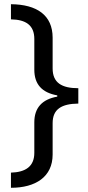

<svg xmlns="http://www.w3.org/2000/svg" viewBox="-20 -734 420 912"><path d="M32 86V158C149 158 230 106 230 0V-149C230 -216 273 -241 352 -242V-315C273 -315 230 -341 230 -409V-555C230 -662 155 -713 32 -714V-642C103 -641 143 -614 143 -549V-403C143 -335 178 -294 252 -281V-275C179 -262 143 -221 143 -153V-8C143 57 101 84 32 86Z"/></svg>

Font: Noto Sans Nandinagari
Style: Regular
Weight: 400
Designer: Ek Type
Foundry: Ek Type
Version: Version 1.002